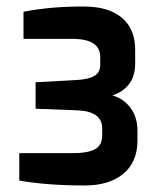

<svg xmlns="http://www.w3.org/2000/svg" viewBox="-20 -844 493 588"><path d="M39 -291V-375H203Q249 -375 271 -387Q293 -399 293 -429V-451Q293 -502 220 -506L89 -511V-592L215 -599Q251 -601 269 -611.5Q287 -622 287 -646V-669Q287 -697 266 -711Q245 -725 200 -725H52V-808Q139 -825 241 -824Q314 -823 354 -789Q394 -755 394 -691V-651Q394 -610 374.5 -585.5Q355 -561 324 -552Q358 -542 379.5 -514Q401 -486 401 -442V-414Q401 -348 358 -312Q315 -276 239 -276Q125 -276 39 -291Z"/></svg>

Font: Exo SemiBold
Style: Regular
Weight: 600
Designer: Natanael Gama
Foundry: Natanael Gama
Version: Version 1.500